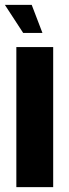

<svg xmlns="http://www.w3.org/2000/svg" viewBox="-22 -767 283 787"><path d="M45 -574H196V0H45ZM-2 -747H108L152 -632H73Z"/></svg>

Font: Khand Black
Style: Regular
Weight: 900
Designer: Sanchit Sawaria and Jyotish Sonowal (Devanagari), Satya Rajpurohit (Latin)
Foundry: Indian Type Foundry
Version: Version 2.000;PS 1.0;hotconv 1.0.79;makeotf.lib2.5.61930